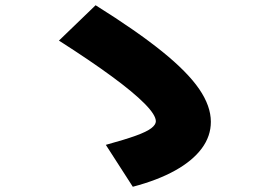

<svg xmlns="http://www.w3.org/2000/svg" viewBox="-20 -730 1040 733"><path d="M384 -177Q457 -197 498.5 -212Q540 -227 557.5 -240.5Q575 -254 575 -267Q575 -291 532 -334.5Q489 -378 406.5 -438.5Q324 -499 205 -575L345 -710Q503 -611 599.5 -533Q696 -455 740.5 -390Q785 -325 785 -265Q785 -210 750 -163Q715 -116 648.5 -79Q582 -42 487 -17Z"/></svg>

Font: M PLUS 1 Thin Black
Style: Regular
Weight: 900
Version: Version 1.001